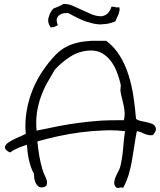

<svg xmlns="http://www.w3.org/2000/svg" viewBox="-20 -937 809 971"><path d="M765.6 -295.9Q768.6 -290 768.6 -284.2Q768.6 -279.3 766.6 -274.4Q761.7 -262.7 752.9 -253.9Q746.1 -252.9 741.2 -252.9Q733.4 -252.9 728.5 -254.9Q717.8 -256.8 709.5 -260.7Q701.2 -264.6 692.4 -268.6Q683.6 -272.5 671.9 -273.4Q664.1 -233.4 658.7 -195.8Q653.3 -158.2 647 -122.6Q640.6 -86.9 630.4 -52.7Q620.1 -18.6 602.5 13.7Q597.7 10.7 592.8 10.7Q588.9 10.7 585.9 11.7Q582 13.7 578.1 13.7Q573.2 13.7 567.4 10.7Q557.6 0 557.6 -11.7V-14.6Q558.6 -27.3 564.5 -41.5Q570.3 -55.7 578.6 -70.8Q586.9 -85.9 589.8 -100.6Q599.6 -144.5 603 -189.5Q606.4 -234.4 612.3 -273.4Q573.2 -278.3 532.2 -278.3Q518.6 -278.3 503.9 -277.3Q447.3 -275.4 389.6 -268.1Q332 -260.7 275.9 -248.5Q219.7 -236.3 168.9 -221.7Q172.9 -183.6 178.2 -150.9Q183.6 -118.2 194.3 -81.1Q198.2 -67.4 205.6 -51.8Q212.9 -36.1 216.8 -23.4Q217.8 -17.6 217.8 -12.7Q217.8 -5.9 214.8 0Q210 9.8 191.4 10.7H188.5Q179.7 10.7 172.9 4.9Q165 -2 160.2 -12.2Q155.3 -22.5 153.3 -35.2Q152.3 -43 152.3 -49.8V-57.6Q143.6 -72.3 137.2 -90.3Q130.9 -108.4 126.5 -127.9Q122.1 -147.5 119.6 -167.5Q117.2 -187.5 116.2 -205.1Q92.8 -197.3 71.3 -188.5Q49.8 -179.7 31.2 -166Q10.7 -174.8 6.8 -184.6Q4.9 -187.5 4.9 -191.4Q4.9 -197.3 8.8 -203.1Q14.6 -211.9 28.3 -220.2Q42 -228.5 57.6 -235.8Q73.2 -243.2 87.9 -249.5Q102.5 -255.9 110.4 -260.7Q108.4 -281.2 108.4 -300.8Q108.4 -339.8 115.2 -377.9Q125 -434.6 146 -485.4Q167 -536.1 197.3 -580.6Q227.5 -625 263.7 -662.1Q287.1 -685.5 314 -699.7Q340.8 -713.9 372.1 -721.2Q403.3 -728.5 439.5 -730.5H517.6Q558.6 -699.2 585.4 -655.8Q612.3 -612.3 628.9 -561Q645.5 -509.8 654.3 -452.6Q663.1 -395.5 668 -335.9Q677.7 -328.1 691.9 -325.2Q706.1 -322.3 720.2 -319.3Q734.4 -316.4 747.1 -311.5Q759.8 -306.6 765.6 -295.9ZM606.4 -329.1Q610.4 -343.8 610.4 -358.4V-365.2Q609.4 -382.8 606 -400.9Q602.5 -418.9 597.7 -437Q592.8 -455.1 589.8 -472.7Q588.9 -477.5 588.9 -482.4Q588.9 -487.3 589.8 -492.2Q590.8 -497.1 590.8 -502Q590.8 -506.8 589.8 -511.7Q583 -543 570.8 -573.7Q558.6 -604.5 540 -628.9Q521.5 -653.3 496.1 -668Q471.7 -681.6 440.4 -681.6H436.5Q380.9 -679.7 335.4 -650.4Q290 -621.1 256.8 -584Q238.3 -552.7 219.7 -520Q201.2 -487.3 187.5 -449.7Q173.8 -412.1 167 -369.1Q163.1 -343.8 163.1 -316.4Q163.1 -296.9 165 -276.4Q223.6 -289.1 277.3 -299.3Q331.1 -309.6 384.3 -316.4Q437.5 -323.2 492.2 -327.1Q535.2 -329.1 580.1 -329.1ZM583 -900.4Q585 -894.5 585 -888.7Q585 -884.8 584 -881.8Q582 -872.1 578.6 -863.3Q575.2 -854.5 570.8 -845.7Q566.4 -836.9 563.5 -829.1Q529.3 -814.5 497.1 -814.5Q495.1 -813.5 493.2 -813.5Q462.9 -813.5 435.5 -822.3Q405.3 -830.1 377.4 -843.8Q349.6 -857.4 325.2 -871.1H315.4Q289.1 -871.1 275.4 -856.4Q266.6 -846.7 266.6 -834Q266.6 -822.3 272.5 -809.6Q264.6 -805.7 256.8 -801.8Q251 -798.8 241.2 -798.8H236.3Q223.6 -816.4 223.6 -835Q223.6 -842.8 226.6 -850.6Q233.4 -877 250 -893.6Q263.7 -898.4 276.4 -904.3Q289.1 -910.2 301.8 -917H305.7Q323.2 -917 344.7 -909.2Q367.2 -899.4 391.1 -888.2Q415 -877 438.5 -866.7Q461.9 -856.4 482.4 -855.5Q484.4 -854.5 487.3 -854.5Q503.9 -854.5 518.6 -864.3Q534.2 -874 543.9 -903.3Q554.7 -903.3 562.5 -901.4Q566.4 -899.4 572.3 -899.4Q577.1 -899.4 583 -900.4Z"/></svg>

Font: Crafty Girls
Style: Regular
Weight: 400
Designer: Crystal Kluge
Foundry: Font Diner, Inc DBA Tart Workshop
Version: Version 1.001